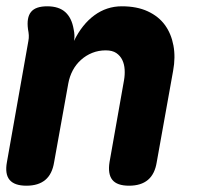

<svg xmlns="http://www.w3.org/2000/svg" viewBox="-29 -580 649 610"><path d="M121 -560Q158 -560 178.5 -541.5Q199 -523 205 -487Q207 -478 207.5 -468.5Q208 -459 206 -450Q232 -503 271 -531.5Q310 -560 358 -560Q406 -560 440.5 -544Q475 -528 495 -500.5Q515 -473 522 -435.5Q529 -398 521 -355L469 -65Q463 -27 441 -8.5Q419 10 381 10Q343 10 328 -8.5Q313 -27 319 -65L365 -325Q368 -342 367 -359Q366 -376 359.5 -389.5Q353 -403 340.5 -411.5Q328 -420 307 -420Q284 -420 264 -412Q244 -404 228 -389.5Q212 -375 202 -356Q192 -337 188 -315L143 -65Q137 -27 115 -8.5Q93 10 55 10Q17 10 1.5 -8.5Q-14 -27 -7 -65L61 -449Q63 -459 62.5 -468Q62 -477 60 -487Q55 -524 69.5 -542Q84 -560 121 -560Z"/></svg>

Font: Maple Mono ExtraBold
Style: Italic
Weight: 800
Italic angle: -10°
Monospace: yes
Designer: subframe7536
Version: Version 7.200